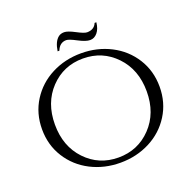

<svg xmlns="http://www.w3.org/2000/svg" viewBox="-133 -887 1041 1036"><g transform="rotate(-20 387.0 -369.0)"><path d="M458 -709Q499 -709 513 -743H523Q519 -706 501.5 -685Q484 -664 459.5 -664Q435 -664 393.5 -686Q352 -708 337 -708Q299 -708 283 -667H273Q281 -721 308 -742Q321 -752 341 -752Q361 -752 401.5 -730.5Q442 -709 458 -709ZM218 -574.5Q295 -614 387.5 -614Q480 -614 557 -574.5Q634 -535 679.5 -463Q725 -391 725 -300Q725 -209 679.5 -137Q634 -65 557 -25.5Q480 14 387.5 14Q295 14 218 -25.5Q141 -65 95.5 -137Q50 -209 50 -300Q50 -391 95.5 -463Q141 -535 218 -574.5ZM199.5 -95.5Q275 -16 387 -16Q499 -16 575 -95.5Q651 -175 651 -300Q651 -425 575 -504.5Q499 -584 387 -584Q275 -584 199.5 -504.5Q124 -425 124 -300Q124 -175 199.5 -95.5Z"/></g></svg>

Font: Cinzel
Style: Regular
Weight: 400
Designer: Natanael Gama
Version: Version 1.001;PS 001.001;hotconv 1.0.56;makeotf.lib2.0.21325